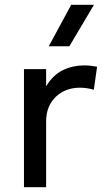

<svg xmlns="http://www.w3.org/2000/svg" viewBox="-20 -777 440 797"><path d="M79.5 0V-490H171.5V-419Q201 -467 241.8 -486.2Q282.5 -505.5 328.5 -505.5Q343 -505.5 356.5 -504Q370 -502.5 383 -500L369.5 -404.5Q355.5 -408.5 341 -410.8Q326.5 -413 312.5 -413Q251 -413 211.2 -374.8Q171.5 -336.5 171.5 -272.5V0ZM182.5 -585 275.5 -757H370L268 -585Z"/></svg>

Font: Geologica Thin Roman Light
Style: Regular
Weight: 300
Version: Version 1.010;gftools[0.9.28]